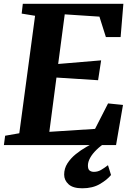

<svg xmlns="http://www.w3.org/2000/svg" viewBox="-28 -763 703 1010"><path d="M-7.5 0 -1 -49 73.5 -62 156.5 -680 86 -691.5 92 -743H621L606.5 -568H529L495 -675.5L312.5 -687.5L278 -426.5L504 -445.5L488 -341L269 -355L231.5 -69.5L472 -85L540.5 -219L619 -211L582.5 0ZM405 227.5Q355.5 227.5 332.5 206.2Q309.5 185 309.5 155.5Q309.5 123 326.8 96.2Q344 69.5 370.5 48Q397 26.5 426.5 9.8Q456 -7 480.5 -20L507 -28L532 -16Q501.5 3.5 479.8 24.8Q458 46 446.5 66.8Q435 87.5 434.5 106Q434 126.5 443 133.8Q452 141 466 141Q486 141 503 131.2Q520 121.5 540 106L556 157.5Q536.5 182 498 204.8Q459.5 227.5 405 227.5Z"/></svg>

Font: Merriweather ExtraBold
Style: Italic
Weight: 800
Italic angle: -7.8°
Version: Version 2.101